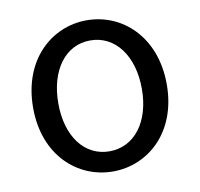

<svg xmlns="http://www.w3.org/2000/svg" viewBox="-68 -628 742 713"><g transform="rotate(-10 303.0 -272.0)"><path d="M303 13C436 13 555 -91 555 -271C555 -452 436 -557 303 -557C170 -557 51 -452 51 -271C51 -91 170 13 303 13ZM303 -63C209 -63 146 -146 146 -271C146 -396 209 -481 303 -481C397 -481 461 -396 461 -271C461 -146 397 -63 303 -63Z"/></g></svg>

Font: Noto Sans CJK KR Regular
Style: Regular
Weight: 400
Designer: Ryoko NISHIZUKA (kana & ideographs); Paul D. Hunt (Latin, Greek & Cyrillic); Wenlong ZHANG (bopomofo); Sandoll Communica
Foundry: Adobe Systems Incorporated
Version: Version 1.004;PS 1.004;hotconv 1.0.82;makeotf.lib2.5.63406